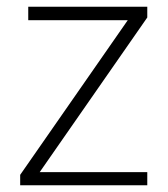

<svg xmlns="http://www.w3.org/2000/svg" viewBox="-20 -551 501 571"><path d="M418 0H40V-31L360 -491H64V-531H418V-499L98 -39H418Z"/></svg>

Font: Noto Kufi Arabic ExtraLight
Style: Regular
Weight: 200
Designer: Monotype Design Team, David Williams, Khaled Hosny
Foundry: Google LLC
Version: Version 2.109; ttfautohint (v1.8.4.7-5d5b)